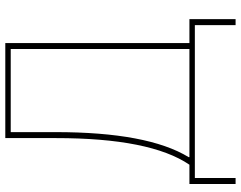

<svg xmlns="http://www.w3.org/2000/svg" viewBox="-110 -628 888 707"><g transform="rotate(-90 333.5 -274.0)"><path d="M10 150V-20H81Q179 -164 179 -512V-698H529V-20H617V150H595V0H32V150ZM109 -20H507V-678H201V-513Q201 -174 109 -23Z"/></g></svg>

Font: IBM Plex Sans Thin
Style: Regular
Weight: 100
Designer: Mike Abbink, Paul van der Laan, Pieter van Rosmalen
Foundry: Bold Monday
Version: Version 3.0